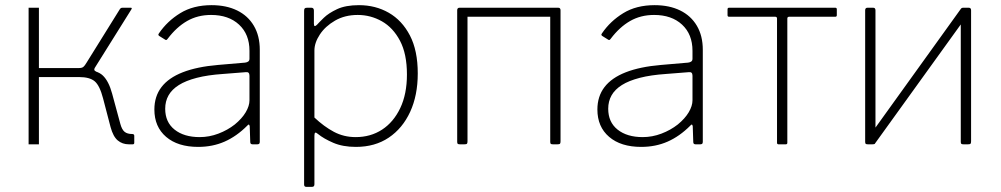

<svg xmlns="http://www.w3.org/2000/svg" viewBox="-20 -560 3883 745"><path d="M91 0V-530H131V-296H303V-289Q356 -289 379 -267Q402 -245 415 -197L447 -79Q453 -57 463.5 -48.5Q474 -40 493 -40Q501 -40 501 -33V-6Q501 -3 499.5 -1.5Q498 0 495 0H480Q455 0 437 -15Q419 -30 409 -67L380 -178Q367 -228 347.5 -244.5Q328 -261 287 -261H131V0ZM287 -281V-296Q298 -296 303.5 -300.5Q309 -305 316 -317L446 -526Q448 -528 450 -529Q452 -530 456 -530H488Q490 -530 491 -528.5Q492 -527 490 -524L348 -297Q345 -292 346 -288.5Q347 -285 355 -281Z M939 -72Q898 -31 851.5 -10.5Q805 10 749 10Q670 10 624.5 -29Q579 -68 579 -135Q579 -186 606.5 -222Q634 -258 689 -279.5Q744 -301 826 -308L931 -317Q939 -318 943.5 -321.5Q948 -325 948 -332V-363Q948 -427 907.5 -464.5Q867 -502 799 -502Q747 -502 706 -478.5Q665 -455 631 -410Q628 -406 626 -405Q624 -404 621 -406L597 -421Q595 -423 594.5 -425Q594 -427 597 -431Q629 -478 679.5 -509Q730 -540 801 -540Q858 -540 900 -519.5Q942 -499 965 -460Q988 -421 988 -367V-10Q988 -4 985.5 -2Q983 0 978 0H960Q956 0 953.5 -2Q951 -4 951 -9L949 -70Q947 -82 939 -72ZM948 -266Q948 -282 934 -280L845 -273Q786 -269 743.5 -258Q701 -247 674 -230Q647 -213 634 -190Q621 -167 621 -138Q621 -86 657.5 -57Q694 -28 755 -28Q792 -28 827.5 -41.5Q863 -55 891 -77Q919 -100 933.5 -124.5Q948 -149 948 -171V-266Z M1188 -530Q1198 -530 1198 -519V-468Q1198 -460 1201 -459Q1204 -458 1210 -464Q1218 -473 1236.5 -491Q1255 -509 1288 -524.5Q1321 -540 1373 -540Q1437 -540 1488.5 -510.5Q1540 -481 1570.5 -422.5Q1601 -364 1601 -275Q1601 -190 1571.5 -126Q1542 -62 1488.5 -26Q1435 10 1361 10Q1310 10 1273 -6Q1236 -22 1214 -40Q1206 -47 1203 -45Q1200 -43 1200 -33V155Q1200 165 1191 165H1168Q1160 165 1160 156V-518Q1160 -525 1162.5 -527.5Q1165 -530 1172 -530H1188ZM1200 -104Q1237 -69 1275.5 -48.5Q1314 -28 1360 -28Q1418 -28 1462.5 -57Q1507 -86 1533 -140.5Q1559 -195 1559 -271Q1559 -351 1532 -402Q1505 -453 1461.5 -477.5Q1418 -502 1368 -502Q1318 -502 1280 -480Q1242 -458 1221 -426Q1200 -394 1200 -364V-104Z M1794 -520V-12Q1794 -5 1792 -2.5Q1790 0 1782 0H1765Q1758 0 1756 -2Q1754 -4 1754 -10V-520Q1754 -530 1763 -530H1785Q1794 -530 1794 -520ZM2155 -520V-12Q2155 -5 2153 -2.5Q2151 0 2143 0H2126Q2119 0 2117 -2Q2115 -4 2115 -10V-520Q2115 -530 2124 -530H2146Q2155 -530 2155 -520ZM1784 -495Q1778 -495 1778 -501V-524Q1778 -530 1784 -530H2136Q2142 -530 2142 -524V-501Q2142 -495 2136 -495Z M2658 -72Q2617 -31 2570.5 -10.5Q2524 10 2468 10Q2389 10 2343.5 -29Q2298 -68 2298 -135Q2298 -186 2325.5 -222Q2353 -258 2408 -279.5Q2463 -301 2545 -308L2650 -317Q2658 -318 2662.5 -321.5Q2667 -325 2667 -332V-363Q2667 -427 2626.5 -464.5Q2586 -502 2518 -502Q2466 -502 2425 -478.5Q2384 -455 2350 -410Q2347 -406 2345 -405Q2343 -404 2340 -406L2316 -421Q2314 -423 2313.5 -425Q2313 -427 2316 -431Q2348 -478 2398.5 -509Q2449 -540 2520 -540Q2577 -540 2619 -519.5Q2661 -499 2684 -460Q2707 -421 2707 -367V-10Q2707 -4 2704.5 -2Q2702 0 2697 0H2679Q2675 0 2672.5 -2Q2670 -4 2670 -9L2668 -70Q2666 -82 2658 -72ZM2667 -266Q2667 -282 2653 -280L2564 -273Q2505 -269 2462.5 -258Q2420 -247 2393 -230Q2366 -213 2353 -190Q2340 -167 2340 -138Q2340 -86 2376.5 -57Q2413 -28 2474 -28Q2511 -28 2546.5 -41.5Q2582 -55 2610 -77Q2638 -100 2652.5 -124.5Q2667 -149 2667 -171V-266Z M3221 -495H3042Q3035 -495 3035 -488V-6Q3035 0 3029 0H3001Q2995 0 2995 -6V-488Q2995 -495 2988 -495H2809Q2803 -495 2803 -501V-524Q2803 -530 2809 -530H3221Q3227 -530 3227 -524V-501Q3227 -495 3221 -495Z M3377 -520V-12Q3377 -5 3375 -2.5Q3373 0 3365 0H3348Q3341 0 3339 -2Q3337 -4 3337 -10V-520Q3337 -530 3346 -530H3368Q3377 -530 3377 -520ZM3748 -520V-12Q3748 -5 3746 -2.5Q3744 0 3736 0H3719Q3712 0 3710 -2Q3708 -4 3708 -10V-520Q3708 -530 3717 -530H3739Q3748 -530 3748 -520ZM3710 -528 3736 -504 3375 -3 3349 -26Z"/></svg>

Font: Libre Franklin Thin
Style: Regular
Weight: 100
Designer: Pablo Impallari, Rodrigo Fuenzalida, Nhung Nguyen
Foundry: Impallari Type
Version: Version 3.000